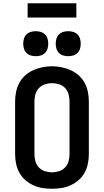

<svg xmlns="http://www.w3.org/2000/svg" viewBox="-20 -1154 640 1182"><path d="M300 8Q270 8 241 3.5Q212 -1 185 -13.5Q158 -26 135.5 -46Q113 -66 99 -91.5Q85 -117 79 -146.5Q73 -176 73 -205V-530Q73 -559 79 -588.5Q85 -618 99 -644Q113 -670 135.5 -690Q158 -710 185 -722Q212 -734 241 -740Q270 -746 300 -746Q330 -746 359 -740Q388 -734 415 -722Q442 -710 464.5 -690Q487 -670 501 -644Q515 -618 521 -588.5Q527 -559 527 -530V-205Q527 -176 521 -146.5Q515 -117 501 -91.5Q487 -66 464.5 -46Q442 -26 415 -13.5Q388 -1 359 3.5Q330 8 300 8ZM300 -93Q322 -93 343.5 -100Q365 -107 380.5 -123Q396 -139 402 -161Q408 -183 408 -205V-530Q408 -552 402 -574Q396 -596 380.5 -612.5Q365 -629 343 -635.5Q321 -642 299 -642Q277 -642 255.5 -634.5Q234 -627 219 -611Q204 -595 198 -573.5Q192 -552 192 -530V-205Q192 -183 198 -161Q204 -139 219.5 -123Q235 -107 256.5 -100Q278 -93 300 -93ZM400 -808Q384 -808 369 -812.5Q354 -817 343 -828Q332 -839 327.5 -854Q323 -869 323 -885Q323 -901 327.5 -916Q332 -931 343 -942Q354 -953 369 -957.5Q384 -962 400 -962Q416 -962 431 -957.5Q446 -953 457 -942Q468 -931 472.5 -916Q477 -901 477 -885Q477 -869 472.5 -854Q468 -839 457 -828Q446 -817 431 -812.5Q416 -808 400 -808ZM200 -808Q184 -808 169 -812.5Q154 -817 143 -828Q132 -839 127.5 -854Q123 -869 123 -885Q123 -901 127.5 -916Q132 -931 143 -942Q154 -953 169 -957.5Q184 -962 200 -962Q216 -962 231 -957.5Q246 -953 257 -942Q268 -931 272.5 -916Q277 -901 277 -885Q277 -869 272.5 -854Q268 -839 257 -828Q246 -817 231 -812.5Q216 -808 200 -808ZM150 -1046V-1134H450V-1046Z"/></svg>

Font: Zed Sans Extended
Style: Bold
Weight: 700
Width: 7
Designer: Belleve Invis
Foundry: Belleve Invis
Version: Version 1.0.0; ttfautohint (v1.8.4)